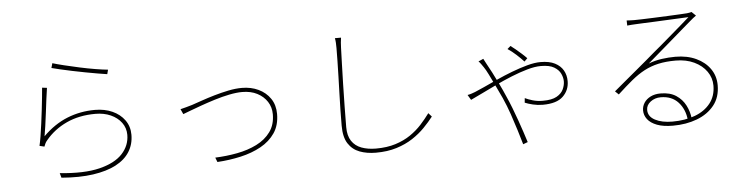

<svg xmlns="http://www.w3.org/2000/svg" viewBox="-48 -1003 5097 1307"><g transform="rotate(-5 2500.0 -349.5)"><path d="M336 -763Q365 -754 414 -742Q463 -730 518.5 -718Q574 -706 625.5 -697.5Q677 -689 710 -686L702 -656Q675 -660 636.5 -666.5Q598 -673 553.5 -681.5Q509 -690 465.5 -699Q422 -708 386 -716.5Q350 -725 327 -731ZM285 -599Q280 -569 274.5 -524.5Q269 -480 263 -432Q257 -384 251 -341.5Q245 -299 240 -272Q317 -349 406.5 -385Q496 -421 597 -421Q663 -421 715.5 -397.5Q768 -374 799 -331Q830 -288 830 -231Q830 -166 798 -115Q766 -64 703 -31Q640 2 546.5 15.5Q453 29 330 19L321 -13Q487 4 593 -22Q699 -48 750.5 -104Q802 -160 802 -233Q802 -280 775 -316.5Q748 -353 702 -373.5Q656 -394 598 -394Q486 -394 400 -354Q314 -314 256 -244Q247 -234 241.5 -222.5Q236 -211 233 -202L200 -210Q206 -235 212.5 -274.5Q219 -314 225 -360Q231 -406 236.5 -452Q242 -498 246 -538Q250 -578 252 -603Z M1178 -375Q1200 -380 1217 -385Q1234 -390 1259 -397Q1286 -406 1327.5 -420.5Q1369 -435 1417 -449Q1465 -463 1514 -473Q1563 -483 1606 -483Q1669 -483 1719.5 -459Q1770 -435 1800 -391Q1830 -347 1830 -286Q1830 -209 1794 -156Q1758 -103 1696.5 -69Q1635 -35 1557.5 -17.5Q1480 0 1397 5L1385 -26Q1462 -29 1536 -43Q1610 -57 1670 -87Q1730 -117 1765.5 -166Q1801 -215 1801 -286Q1801 -334 1776.5 -372Q1752 -410 1708.5 -432.5Q1665 -455 1606 -455Q1567 -455 1517.5 -445Q1468 -435 1416.5 -419Q1365 -403 1319 -386.5Q1273 -370 1240 -357.5Q1207 -345 1194 -340Z M2309 -765Q2306 -747 2305 -732Q2304 -717 2303 -697Q2302 -653 2299.5 -587.5Q2297 -522 2295.5 -447Q2294 -372 2292.5 -296Q2291 -220 2291 -155Q2291 -96 2315 -60Q2339 -24 2382 -8Q2425 8 2481 8Q2556 8 2614.5 -10.5Q2673 -29 2717.5 -59.5Q2762 -90 2795.5 -127Q2829 -164 2856 -201L2878 -176Q2851 -141 2814.5 -103.5Q2778 -66 2730 -34.5Q2682 -3 2619.5 16.5Q2557 36 2478 36Q2416 36 2367 17.5Q2318 -1 2289.5 -45Q2261 -89 2261 -167Q2261 -216 2262 -272.5Q2263 -329 2265 -388Q2267 -447 2268.5 -503.5Q2270 -560 2271 -610Q2272 -660 2272 -697Q2272 -717 2271 -734Q2270 -751 2267 -765Z M3539 -494Q3518 -517 3489 -543.5Q3460 -570 3431 -589L3453 -608Q3466 -599 3485 -583Q3504 -567 3524 -549.5Q3544 -532 3560 -515ZM3261 -537Q3266 -527 3270.5 -519Q3275 -511 3280 -501Q3294 -477 3314 -438Q3334 -399 3355.5 -355Q3377 -311 3394 -271Q3413 -229 3430 -185Q3447 -141 3462 -98.5Q3477 -56 3490 -17Q3503 22 3513 54L3481 66Q3468 21 3451.5 -32.5Q3435 -86 3415 -144.5Q3395 -203 3370 -259Q3348 -306 3327 -350Q3306 -394 3289 -428Q3272 -462 3260 -479Q3254 -488 3244.5 -501.5Q3235 -515 3227 -522ZM3133 -301Q3150 -304 3162.5 -308.5Q3175 -313 3186 -317Q3209 -326 3250 -345Q3291 -364 3342.5 -387.5Q3394 -411 3449 -432Q3504 -453 3555.5 -467Q3607 -481 3647 -481Q3707 -481 3745 -461.5Q3783 -442 3801.5 -409.5Q3820 -377 3820 -336Q3820 -274 3776.5 -232Q3733 -190 3638 -190Q3603 -190 3570 -198Q3537 -206 3516 -215L3519 -246Q3539 -236 3571 -226.5Q3603 -217 3640 -217Q3702 -217 3735 -235.5Q3768 -254 3781 -282Q3794 -310 3794 -337Q3794 -362 3781.5 -389Q3769 -416 3737.5 -435Q3706 -454 3647 -454Q3606 -454 3553.5 -439Q3501 -424 3444 -401Q3387 -378 3332 -351.5Q3277 -325 3230.5 -302.5Q3184 -280 3154 -266Z M4256 -712Q4269 -711 4283.5 -710.5Q4298 -710 4307 -710Q4322 -710 4358.5 -711Q4395 -712 4442 -714Q4489 -716 4535.5 -718Q4582 -720 4618 -722Q4654 -724 4669 -725Q4683 -727 4688.5 -728Q4694 -729 4701 -731L4729 -704Q4719 -697 4707.5 -688Q4696 -679 4685 -669Q4668 -655 4632 -623.5Q4596 -592 4550.5 -553Q4505 -514 4460.5 -475.5Q4416 -437 4381 -407Q4425 -424 4472.5 -430.5Q4520 -437 4564 -437Q4645 -437 4706 -408.5Q4767 -380 4801 -331Q4835 -282 4835 -219Q4835 -137 4791 -82Q4747 -27 4673 1Q4599 29 4508 29Q4442 29 4399 12.5Q4356 -4 4335 -31.5Q4314 -59 4314 -92Q4314 -120 4329.5 -144Q4345 -168 4374 -182.5Q4403 -197 4442 -197Q4507 -197 4548.5 -169.5Q4590 -142 4612 -99Q4634 -56 4639 -9L4612 0Q4605 -74 4561 -122.5Q4517 -171 4441 -171Q4401 -171 4371.5 -148.5Q4342 -126 4342 -93Q4342 -48 4388.5 -23.5Q4435 1 4507 1Q4593 1 4660.5 -24Q4728 -49 4767 -98.5Q4806 -148 4806 -219Q4806 -272 4775.5 -315.5Q4745 -359 4690.5 -385Q4636 -411 4564 -411Q4497 -411 4445.5 -399.5Q4394 -388 4349.5 -364.5Q4305 -341 4259.5 -303.5Q4214 -266 4159 -215L4135 -238Q4171 -268 4212 -302.5Q4253 -337 4293.5 -370.5Q4334 -404 4368 -433Q4402 -462 4423 -480Q4444 -497 4478.5 -526.5Q4513 -556 4551.5 -589Q4590 -622 4624 -651.5Q4658 -681 4677 -698Q4661 -697 4623.5 -695.5Q4586 -694 4538.5 -691.5Q4491 -689 4444.5 -687Q4398 -685 4361 -683.5Q4324 -682 4309 -681Q4296 -680 4284 -679.5Q4272 -679 4257 -677Z"/></g></svg>

Font: Noto Sans HK Thin
Style: Regular
Weight: 100
Designer: Ryoko NISHIZUKA 西塚涼子 (kana, bopomofo & ideographs); Paul D. Hunt (Latin, Greek & Cyrillic); Sandoll Communications 산돌커뮤니
Foundry: Adobe
Version: Version 2.004-H2;hotconv 1.0.118;makeotfexe 2.5.65603